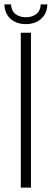

<svg xmlns="http://www.w3.org/2000/svg" viewBox="-54 -848 234 868"><path d="M160 -828Q159 -787 132 -763Q105 -739 63 -739Q20 -739 -6.5 -763Q-33 -787 -34 -828H-4Q-3 -799 16 -784.5Q35 -770 63 -770Q91 -770 110 -784.5Q129 -799 130 -828ZM40 -700H86V0H40Z"/></svg>

Font: Bebas Neue Book
Style: Regular
Weight: 300
Designer: Ryoichi Tsunekawa
Foundry: Ryoichi Tsunekawa
Version: Version 1.003;PS 001.003;hotconv 1.0.88;makeotf.lib2.5.64775